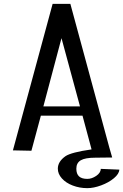

<svg xmlns="http://www.w3.org/2000/svg" viewBox="-20 -781 640 996"><path d="M503 95Q502 116 479 131.5Q456 147 433 147Q404 147 390 134Q376 121 376 94Q376 64 399 50.5Q422 37 474 37Q487 37 562 36L547 -16Q547 -16 547 -16L345 -761H253L47 -1L143 1L192 -181H408L455 -6Q350 9 320 29Q280 57 280 94Q280 121 301 144.5Q322 168 357.5 181.5Q393 195 433 195Q466 195 505 180.5Q544 166 571 143.5Q598 121 599 99ZM299 -583 395 -229H205Z"/></svg>

Font: LXGW Marker Gothic
Style: Regular
Weight: 400
Version: Version 1.001